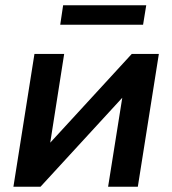

<svg xmlns="http://www.w3.org/2000/svg" viewBox="-20 -710 655 730"><path d="M31 0 111 -505H224L164 -123L131 -124L481 -505H584L504 0H391L452 -383L485 -382L134 0ZM209 -616 220 -690H536L524 -616Z"/></svg>

Font: Mulish ExtraLight
Style: Italic
Weight: 200
Italic angle: -9°
Designer: Vernon Adams
Foundry: Vernon Adams
Version: Version 3.603